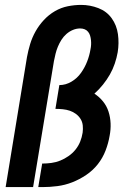

<svg xmlns="http://www.w3.org/2000/svg" viewBox="-20 -763 540 783"><path d="M3 0 90 -530Q95 -557 103 -583.5Q111 -610 125 -635Q139 -660 159 -681.5Q179 -703 204 -717.5Q229 -732 256.5 -737.5Q284 -743 311 -743Q347 -743 381 -730Q415 -717 435.5 -688.5Q456 -660 461 -623.5Q466 -587 460 -550Q456 -527 448 -503.5Q440 -480 428 -459Q416 -438 400 -418Q384 -398 365 -381Q385 -368 400 -349.5Q415 -331 422.5 -308Q430 -285 431 -259.5Q432 -234 427 -209Q422 -179 410.5 -149Q399 -119 379 -93.5Q359 -68 331.5 -49.5Q304 -31 274.5 -19.5Q245 -8 214 -4Q183 0 153 0H136L152 -96H153Q171 -96 189.5 -98.5Q208 -101 225.5 -108Q243 -115 259.5 -126.5Q276 -138 288 -153Q300 -168 307 -185.5Q314 -203 317 -222Q319 -237 317.5 -251.5Q316 -266 308.5 -278Q301 -290 289.5 -298.5Q278 -307 264.5 -311.5Q251 -316 236 -317.5Q221 -319 206 -319L222 -416Q248 -416 271.5 -430Q295 -444 310.5 -466Q326 -488 335.5 -512.5Q345 -537 349 -562Q351 -571 351.5 -580.5Q352 -590 351 -599.5Q350 -609 347.5 -617.5Q345 -626 339.5 -633Q334 -640 325.5 -643.5Q317 -647 307 -647Q292 -647 277.5 -641Q263 -635 251 -624.5Q239 -614 230.5 -600.5Q222 -587 216 -572.5Q210 -558 206.5 -543.5Q203 -529 200 -514L115 0Z"/></svg>

Font: Iosevka Curly Oblique
Style: Bold
Weight: 700
Italic angle: -9°
Monospace: yes
Designer: Belleve Invis
Foundry: Belleve Invis
Version: Version 11.1.0; ttfautohint (v1.8.3)